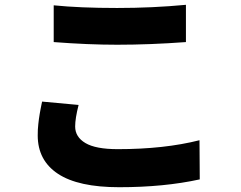

<svg xmlns="http://www.w3.org/2000/svg" viewBox="-20 -728 996 794"><path d="M202.1 -554V-706Q310.4 -695 464.1 -695Q610.4 -695 748.9 -708.1V-554Q600.1 -543 464.8 -543Q344.5 -543 202.1 -554ZM154.1 -307.9 305 -294Q290.8 -238.3 290.8 -204.9Q290.8 -161.6 333.3 -136.4Q375.7 -111.2 467 -111.2Q659.4 -111.2 805 -148.1L806.1 13.8Q658.4 46.2 473 46.2Q303.6 46.2 219.8 -9.2Q136 -64.6 136 -168Q136 -180 136.5 -191.9Q137.1 -203.8 138.5 -215.7Q139.9 -227.6 141 -236.3Q142 -245 144.2 -257.1Q146.3 -269.2 147.4 -274.7Q148.4 -280.2 150.9 -292.6Q153.4 -305 154.1 -307.9Z"/></svg>

Font: Karasuma Gothic
Style: Black
Weight: 900
Designer: Rasmus Andersson / Ryoko Nishizuka
Foundry: Genbu
Version: Version 1.00